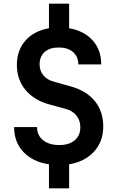

<svg xmlns="http://www.w3.org/2000/svg" viewBox="-20 -890 640 1047"><path d="M247 137V6Q160 -7 108.5 -60.5Q57 -114 57 -197H182Q182 -152 215 -125.5Q248 -99 303 -99Q357 -99 387.5 -125Q418 -151 418 -196Q418 -233 397 -259.5Q376 -286 339 -296L251 -320Q166 -343 119 -399.5Q72 -456 72 -536Q72 -616 119 -669Q166 -722 247 -736V-870H357V-736Q438 -722 485 -670Q532 -618 532 -539H407Q407 -581 378.5 -606Q350 -631 300 -631Q251 -631 223.5 -606.5Q196 -582 196 -538Q196 -504 216.5 -479Q237 -454 276 -444L365 -419Q450 -396 496.5 -339.5Q543 -283 543 -200Q543 -118 492.5 -63Q442 -8 357 6V137Z"/></svg>

Font: Tiny
Style: Bold
Weight: 700
Monospace: yes
Designer: Philipp Nurullin, Konstantin Bulenkov
Foundry: JetBrains
Version: Version 2.251; ttfautohint (v1.8.4.7-5d5b)